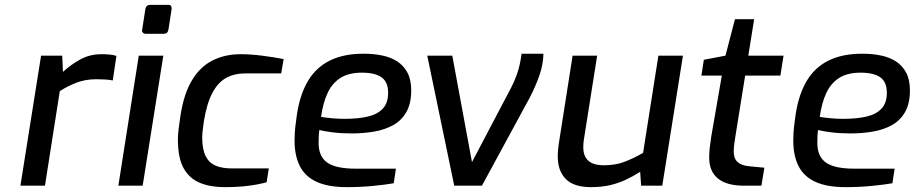

<svg xmlns="http://www.w3.org/2000/svg" viewBox="-20 -764 3764 790"><path d="M64 0 149 -535H236L239 -468Q270 -497 309.5 -519Q349 -541 397 -541Q416 -541 431.5 -539.5Q447 -538 459 -534L444 -433Q429 -436 412 -437Q395 -438 377 -438Q330 -438 292.5 -423Q255 -408 226 -389L165 0Z M579 -625Q572 -625 567.5 -630Q563 -635 565 -642L578 -726Q581 -744 598 -744H673Q681 -744 684 -739Q687 -734 686 -726L673 -642Q670 -625 654 -625ZM467 0 551 -535H652L567 0Z M903 6Q846 6 803 -11.5Q760 -29 736 -71Q712 -113 712 -191Q712 -209 715 -233.5Q718 -258 722 -285Q736 -378 770 -434Q804 -490 855 -515.5Q906 -541 970 -541Q1010 -541 1058 -535Q1106 -529 1147 -521L1137 -462H990Q944 -462 910.5 -443.5Q877 -425 854 -382Q831 -339 819 -266Q816 -244 814 -227.5Q812 -211 812 -199Q812 -150 826 -122Q840 -94 867 -82.5Q894 -71 934 -71H1086L1077 -14Q1044 -5 1001.5 0.5Q959 6 903 6Z M1407 6Q1330 6 1282.5 -16Q1235 -38 1213.5 -81Q1192 -124 1192 -185Q1192 -215 1195 -242Q1198 -269 1202 -295Q1215 -378 1248.5 -433Q1282 -488 1338.5 -515.5Q1395 -543 1476 -543Q1518 -543 1553.5 -535.5Q1589 -528 1615 -511Q1641 -494 1656.5 -465Q1672 -436 1672 -392Q1672 -338 1652 -303Q1632 -268 1597.5 -249Q1563 -230 1519 -222.5Q1475 -215 1428 -215Q1384 -215 1348.5 -219.5Q1313 -224 1294 -229Q1292 -216 1291.5 -202Q1291 -188 1291 -175Q1291 -120 1326.5 -95Q1362 -70 1444 -70H1609L1600 -10Q1566 -4 1514.5 1Q1463 6 1407 6ZM1397 -275Q1454 -275 1494 -284.5Q1534 -294 1555.5 -317.5Q1577 -341 1577 -382Q1577 -426 1550.5 -445.5Q1524 -465 1469 -465Q1415 -465 1381 -443.5Q1347 -422 1328 -381.5Q1309 -341 1301 -283Q1320 -280 1345.5 -277.5Q1371 -275 1397 -275Z M1849 0 1738 -535H1841L1922 -97L2084 -405Q2101 -439 2111 -471Q2121 -503 2126 -543H2216Q2215 -497 2198.5 -451Q2182 -405 2159 -361L1963 0Z M2411 6Q2341 6 2308 -27.5Q2275 -61 2275 -119Q2275 -137 2276.5 -151.5Q2278 -166 2280 -178L2336 -535H2437L2382 -187Q2381 -180 2380.5 -173Q2380 -166 2380 -158Q2380 -121 2401 -102.5Q2422 -84 2465 -84Q2512 -84 2549 -98Q2586 -112 2626 -135L2689 -535H2790L2705 0H2618L2614 -57Q2584 -38 2554 -24Q2524 -10 2489.5 -2Q2455 6 2411 6Z M3041 0Q2970 0 2934 -29.5Q2898 -59 2898 -116Q2898 -136 2900.5 -158Q2903 -180 2907 -205L2950 -453H2866L2876 -518L2965 -535L3004 -685H3083L3059 -535H3204L3191 -453H3046L3006 -204Q3004 -191 3001.5 -173.5Q2999 -156 2999 -141Q2999 -112 3014.5 -97.5Q3030 -83 3062 -80L3125 -74L3113 0Z M3459 6Q3382 6 3334.5 -16Q3287 -38 3265.5 -81Q3244 -124 3244 -185Q3244 -215 3247 -242Q3250 -269 3254 -295Q3267 -378 3300.5 -433Q3334 -488 3390.5 -515.5Q3447 -543 3528 -543Q3570 -543 3605.5 -535.5Q3641 -528 3667 -511Q3693 -494 3708.5 -465Q3724 -436 3724 -392Q3724 -338 3704 -303Q3684 -268 3649.5 -249Q3615 -230 3571 -222.5Q3527 -215 3480 -215Q3436 -215 3400.5 -219.5Q3365 -224 3346 -229Q3344 -216 3343.5 -202Q3343 -188 3343 -175Q3343 -120 3378.5 -95Q3414 -70 3496 -70H3661L3652 -10Q3618 -4 3566.5 1Q3515 6 3459 6ZM3449 -275Q3506 -275 3546 -284.5Q3586 -294 3607.5 -317.5Q3629 -341 3629 -382Q3629 -426 3602.5 -445.5Q3576 -465 3521 -465Q3467 -465 3433 -443.5Q3399 -422 3380 -381.5Q3361 -341 3353 -283Q3372 -280 3397.5 -277.5Q3423 -275 3449 -275Z"/></svg>

Font: Exo Thin Medium
Style: Italic
Weight: 500
Italic angle: -9°
Version: Version 2.000